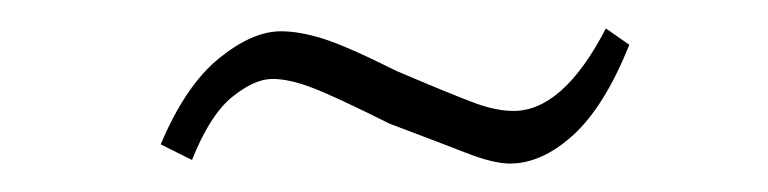

<svg xmlns="http://www.w3.org/2000/svg" viewBox="-20 -356 540 135"><path d="M115 -243.5 93 -254.5Q110.5 -296 134 -315Q157.5 -334 177.5 -334Q190.5 -334 207.2 -328.8Q224 -323.5 259 -306Q299 -289 314 -283.5Q329 -278 341 -278Q376 -278 406 -336L422.5 -324.5Q405 -281 383 -261Q361 -241 338.5 -241Q327 -241 307.8 -248.5Q288.5 -256 254 -269Q216 -288 199.8 -294.2Q183.5 -300.5 171.5 -300.5Q159 -300.5 143.2 -287.8Q127.5 -275 115 -243.5Z"/></svg>

Font: Karla ExtraLight
Style: Italic
Weight: 250
Italic angle: -8°
Designer: Jonathan Pinhorn
Version: Version 2.004;gftools[0.9.33]